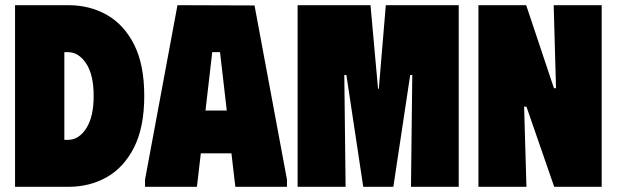

<svg xmlns="http://www.w3.org/2000/svg" viewBox="-20 -720 2377 740"><path d="M244 -700H38V0H244Q326 0 392 -37.5Q458 -75 497 -152.5Q536 -230 536 -350Q536 -471 497 -548Q458 -625 392 -662.5Q326 -700 244 -700ZM242 -181H228V-519H242Q283 -519 312 -475.5Q341 -432 341 -350Q341 -270 312.5 -225.5Q284 -181 242 -181Z M539 0V-28L664 -700L961 -699L1086 -28V0H887L872 -129H754L739 0ZM772 -294H854L828 -519H798Z M1127 0V-700H1408L1437 -378H1440L1467 -700H1748V0H1564L1569 -431H1561L1496 0H1380L1315 -431H1307L1312 0Z M2114 -700H2299V0H2116L2009 -309H2000L2009 0H1824V-700H2008L2115 -380H2123Z"/></svg>

Font: Phudu Black
Style: Regular
Weight: 900
Version: Version 1.005;gftools[0.9.23]